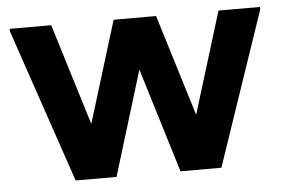

<svg xmlns="http://www.w3.org/2000/svg" viewBox="-42 -565 918 622"><g transform="rotate(-5 417.0 -254.0)"><path d="M180 0 10 -500V-508H145L297 -14L313 0ZM180 0 196 -14 348 -508H486L466 -500L313 0ZM521 0 368 -500 348 -508H486L638 -14L654 0ZM521 0 537 -14 689 -508H824V-500L654 0Z"/></g></svg>

Font: Fustat ExtraBold
Style: Regular
Weight: 800
Designer: Mohamed Gaber, Khaled Hosny, Laura Garcia Mut
Foundry: Kief Type Foundry, Alif Type Foundry, Hard Type Foundry
Version: Version 1.007